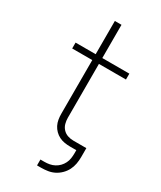

<svg xmlns="http://www.w3.org/2000/svg" viewBox="-227 -813 904 1076"><g transform="rotate(30 225.0 -275.5)"><path d="M208 184V146H234Q250 146 266.5 143Q283 140 298 132Q313 124 324.5 112Q336 100 343.5 85Q351 70 353.5 53.5Q356 37 356 20V0H315Q297 0 279 -3Q261 -6 245 -14Q229 -22 216 -35Q203 -48 195 -64Q187 -80 184 -98Q181 -116 181 -134V-482H51V-520H181V-735H224V-520H399V-482H224V-134Q224 -115 229 -96.5Q234 -78 247 -64Q260 -50 278 -44Q296 -38 315 -38H399V20Q399 42 395 64Q391 86 381 105.5Q371 125 355 141Q339 157 319.5 167Q300 177 278 180.5Q256 184 234 184Z"/></g></svg>

Font: Iosevka Etoile Extralight
Style: Regular
Weight: 200
Designer: Belleve Invis
Foundry: Belleve Invis
Version: Version 22.1.2; ttfautohint (v1.8.4)